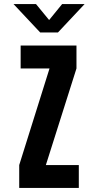

<svg xmlns="http://www.w3.org/2000/svg" viewBox="-20 -924 490 944"><path d="M74.5 0V-112.5L223.5 -587.5H81.5V-700H356V-587.5L205.5 -112.5H367.5V0ZM46.5 -904H157L221.5 -825.5L285.5 -904H396L265 -764.5H177.5Z"/></svg>

Font: Trispace Condensed SemiBold
Style: Regular
Weight: 600
Width: 3
Designer: Tyler Finck
Foundry: Etcetera Type Company
Version: Version 1.210; ttfautohint (v1.8.3)